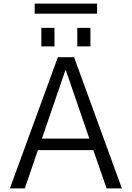

<svg xmlns="http://www.w3.org/2000/svg" viewBox="-20 -1048 733 1068"><path d="M410 -790V-893H483V-790ZM210 -790V-893H283V-790ZM173 -972V-1028H520V-972ZM346 -658H344L213 -277H477ZM499 -213H191L118 0H35L302 -730H392L658 0H573Z"/></svg>

Font: M PLUS 1p
Style: Regular
Weight: 400
Version: Version 1.062